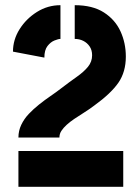

<svg xmlns="http://www.w3.org/2000/svg" viewBox="-20 -720 535 740"><path d="M51 -190Q51 -216 62 -239Q73 -262 91 -281Q109 -300 131 -317.5Q153 -335 175 -350Q197 -365 215 -379Q249 -405 276 -424Q303 -443 319 -462.5Q335 -482 335 -507Q335 -527 325.5 -541Q316 -555 301 -562.5Q286 -570 268 -570V-700Q337 -700 380.5 -672Q424 -644 444.5 -599Q465 -554 465 -502Q465 -443 436.5 -401.5Q408 -360 343 -313Q323 -298 303 -285.5Q283 -273 266 -261.5Q249 -250 236.5 -238.5Q224 -227 216.5 -215.5Q209 -204 209 -190ZM51 0V-138H455V0ZM151 -498 30 -521Q30 -567 55.5 -607.5Q81 -648 122.5 -674Q164 -700 213 -700V-570Q205 -570 190 -564Q175 -558 163 -542.5Q151 -527 151 -498Z"/></svg>

Font: Stick No Bills ExtraLight ExtraBold
Style: Regular
Weight: 800
Version: Version 2.000